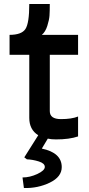

<svg xmlns="http://www.w3.org/2000/svg" viewBox="-20 -700 448 964"><path d="M372 -15Q328 0 261 0Q237 0 220 -4L190 46Q290 67 290 139Q290 188 230 217Q170 246 100 244L93 191Q130 191 167.5 173.5Q205 156 205 138Q205 120 174.5 110.5Q144 101 115 100L102 90L172 -21Q127 -49 127 -108V-425H28V-525Q88 -525 107.5 -554Q127 -583 127 -680H230Q230 -643 228.5 -621.5Q227 -600 217.5 -570Q208 -540 190 -525H372V-425H230V-142Q230 -102 286 -102Q340 -102 372 -115Z"/></svg>

Font: Easer Grotesk
Style: Regular
Weight: 400
Designer: Boardeaser, Bonnie Shaver-Troup, Thomas Jockin
Foundry: Lexend
Version: Version 1.008;Glyphs 3.1.2 (3151)